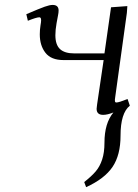

<svg xmlns="http://www.w3.org/2000/svg" viewBox="-20 -464 565 787"><path d="M87.9 -405.8Q142.6 -429.2 163.1 -436.5Q183.6 -443.8 195.8 -443.8Q220.2 -443.8 220.2 -420.9Q220.2 -412.1 217.8 -400.9L211.9 -369.1Q207 -341.8 207 -319.8Q207 -280.3 226.1 -262.7Q245.1 -245.1 284.2 -245.1H408.2L435.1 -434.1L502 -439L500 -411.1L452.1 -64.9Q450.2 -53.7 451.2 -48.8Q452.1 -43.9 457 -43.9Q467.3 -43.9 502.9 -58.1L512.2 -30.8Q474.1 -0.5 474.1 91.8Q474.1 171.4 441.4 220Q408.7 268.6 333 303.2L325.2 282.2Q355.5 258.3 372.3 238.5Q389.2 218.8 398.7 189.9Q408.2 161.1 408.2 121.1Q408.2 41 444.8 -2.9Q419.9 6.8 402.8 6.8Q376 6.8 376 -18.1Q376 -21.5 377.9 -35.2L404.8 -217.8H240.2Q189.5 -217.8 166.3 -247.6Q143.1 -277.3 143.1 -323.2Q143.1 -341.8 146 -359.9L147.9 -372.1Q150.9 -393.1 141.1 -393.1Q129.9 -393.1 94.2 -378.9Z"/></svg>

Font: Dehuti
Style: Italic
Weight: 400
Version: Version 1.2